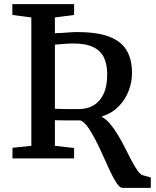

<svg xmlns="http://www.w3.org/2000/svg" viewBox="-20 -763 752 925"><path d="M570 142Q557.5 142 543 120.8Q528.5 99.5 512.2 65.5Q496 31.5 478.5 -8Q461 -47.5 442.5 -84.2Q424 -121 405.2 -148Q386.5 -175 367.5 -183Q356.5 -183 339.8 -183Q323 -183 304.5 -183Q286 -183 269.8 -183.2Q253.5 -183.5 244.5 -184V-60.5L337 -50V0H40V-51L131 -60.5V-679L39.5 -691V-743H337V-691L244.5 -679V-603Q276.5 -604 302.8 -606.2Q329 -608.5 351 -608.5Q449 -608.5 507 -586Q565 -563.5 590.5 -519.8Q616 -476 616 -411.5Q616 -366.5 599.2 -323.8Q582.5 -281 549.8 -248.5Q517 -216 468.5 -201Q491 -190 511 -165.8Q531 -141.5 549.5 -110.5Q568 -79.5 584.2 -47.2Q600.5 -15 615.2 13.2Q630 41.5 643.5 60Q657 78.5 669 81.5L706.5 92V142ZM359.5 -237.5Q400.5 -237.5 431.2 -255.8Q462 -274 479.2 -311Q496.5 -348 496.5 -405Q496.5 -450 481.8 -483.5Q467 -517 431 -535.2Q395 -553.5 332 -553.5Q311.5 -553.5 288.2 -551.5Q265 -549.5 244.5 -548V-239Q259 -238 282.5 -237.8Q306 -237.5 327.8 -237.5Q349.5 -237.5 359.5 -237.5Z"/></svg>

Font: Merriweather Medium
Style: Regular
Weight: 500
Version: Version 2.100